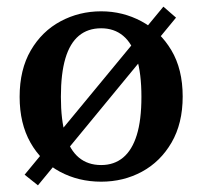

<svg xmlns="http://www.w3.org/2000/svg" viewBox="-20 -532 608 577"><path d="M509 -479 94 25 54 -7 471 -512ZM284 14Q216 14 160 -16Q104 -46 71.5 -103.5Q39 -161 39 -241Q39 -323 72.5 -380.5Q106 -438 162 -468Q218 -498 284 -498Q349 -498 405 -468Q461 -438 495 -381Q529 -324 529 -242Q529 -161 495.5 -103.5Q462 -46 406.5 -16Q351 14 284 14ZM284 -36Q323 -36 350 -58.5Q377 -81 391 -126Q405 -171 405 -241Q405 -311 391 -356.5Q377 -402 350 -424.5Q323 -447 284 -447Q244 -447 217 -424.5Q190 -402 176.5 -356.5Q163 -311 163 -241Q163 -171 176.5 -126Q190 -81 217 -58.5Q244 -36 284 -36Z"/></svg>

Font: Source Serif 4 18pt SemiBold
Style: Regular
Weight: 600
Designer: Frank Grießhammer
Foundry: Adobe Systems Incorporated
Version: Version 4.004;hotconv 1.0.116;makeotfexe 2.5.65601